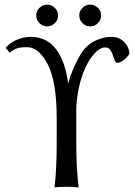

<svg xmlns="http://www.w3.org/2000/svg" viewBox="-20 -820 592 843"><path d="M342.3 -718.3Q328.1 -732.4 328.1 -752Q328.1 -771.5 342.3 -785.6Q356.4 -799.8 376 -799.8Q395.5 -799.8 409.7 -785.6Q423.8 -771.5 423.8 -752Q423.8 -732.4 409.7 -718.3Q395.5 -704.1 376 -704.1Q356.4 -704.1 342.3 -718.3ZM153.3 -718.3Q139.2 -732.4 139.2 -752Q139.2 -771.5 153.3 -785.6Q167.5 -799.8 187 -799.8Q206.5 -799.8 220.7 -785.6Q234.9 -771.5 234.9 -752Q234.9 -732.4 220.7 -718.3Q206.5 -704.1 187 -704.1Q167.5 -704.1 153.3 -718.3ZM229 -200.2V-299.8Q229 -460.4 189.9 -537.1Q150.4 -612.8 99.1 -612.8Q70.3 -612.8 54.4 -607.7Q38.6 -602.5 22 -588.9L4.9 -609.9Q22 -631.3 52.7 -644.8Q83.5 -658.2 115.2 -658.2Q151.4 -658.2 180.2 -643.3Q209 -628.4 228.5 -600.8Q248 -573.2 260.3 -537.6Q272.5 -502 278.8 -457H280.8Q287.1 -484.9 306.2 -527.8Q325.2 -570.8 345.7 -599.1Q369.1 -627.9 402.1 -643.1Q435.1 -658.2 469.2 -658.2Q503.9 -658.2 525.9 -634.8Q547.9 -611.3 547.9 -583Q538.1 -567.9 522.9 -555.9Q507.8 -543.9 493.2 -543.9Q485.8 -543.9 475.1 -579.1Q469.2 -595.2 461.9 -603.5Q454.6 -611.8 441.9 -611.8Q419.9 -611.8 397.2 -587.9Q374.5 -564 356.2 -525.6Q337.9 -487.3 326.4 -435.3Q314.9 -383.3 314.9 -331.1V-200.2Q314.9 -75.2 325.2 0L323.2 2.9Q306.2 0 272 0Q256.3 0 243.4 0.7Q230.5 1.5 225.6 2L220.2 2.9L219.2 0Q229 -67.9 229 -200.2Z"/></svg>

Font: Linux Biolinum G
Style: Regular
Weight: 400
Designer: Philipp H. Poll
Foundry: Philipp H. Poll
Version: Version 1.1.0 ; ttfautohint (v1.6)